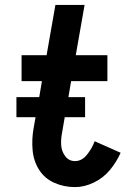

<svg xmlns="http://www.w3.org/2000/svg" viewBox="-20 -755 540 783"><path d="M286 8Q241 8 201.5 -9.5Q162 -27 139.5 -62.5Q117 -98 113 -142.5Q109 -187 117 -232L125 -277H47V-359H140L151 -424H68V-530H170L206 -735H325L289 -530H418V-424H270L259 -359H327V-277H244L233 -213Q228 -188 229.5 -163Q231 -138 246 -118Q261 -98 286 -98Q314 -98 335 -124.5Q356 -151 366 -179L472 -132Q455 -94 428 -61.5Q401 -29 362.5 -10.5Q324 8 286 8Z"/></svg>

Font: Iosevka SS08
Style: Bold Italic
Weight: 700
Italic angle: -10°
Monospace: yes
Designer: Belleve Invis
Foundry: Belleve Invis
Version: 2.1.0; ttfautohint (v1.8.2)